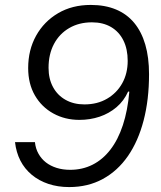

<svg xmlns="http://www.w3.org/2000/svg" viewBox="-20 -749 655 779"><path d="M348.1 -729Q406.4 -729 450.6 -710.5Q494.9 -692 524.6 -656.1Q554.3 -620.1 569.5 -568Q584.7 -515.9 584.7 -447.9Q584.7 -344.6 562.7 -260.3Q540.7 -176 499 -115.8Q457.3 -55.6 397.1 -22.8Q337 10 260.7 10Q214.6 10 176.2 -2.9Q137.9 -15.7 108.9 -39.8Q79.9 -63.9 62.7 -97.4Q45.6 -130.9 40.9 -172.4H121.7Q124.4 -146.1 136.2 -125.2Q148 -104.3 166.5 -89.9Q185 -75.6 209.9 -67.8Q234.7 -60 264.6 -60Q314.4 -60 355.6 -80.8Q396.9 -101.6 427.9 -141.9Q459 -182.1 478.5 -241.2Q498 -300.3 504.7 -376.9L499.9 -377.7Q482.9 -339.6 452.6 -314Q422.4 -288.4 384 -275.5Q345.6 -262.6 302 -262.6Q243.7 -262.6 196.4 -288.6Q149 -314.6 121.6 -361.9Q94.3 -409.1 94.3 -473Q94.3 -546.1 126.4 -604Q158.6 -661.9 215.7 -695.4Q272.9 -729 348.1 -729ZM353.1 -658.4Q300.7 -658.4 260.9 -635.2Q221 -612 199 -570.6Q177 -529.1 177 -473.9Q177 -429.1 195.2 -395.6Q213.4 -362.1 246.2 -343.8Q279 -325.4 322.3 -325.4Q374.9 -325.4 414.2 -348.4Q453.6 -371.3 475.9 -411.1Q498.1 -450.9 498.1 -502.1Q498.1 -550 480.6 -585.1Q463.1 -620.3 430.5 -639.4Q397.9 -658.4 353.1 -658.4Z"/></svg>

Font: Mona Sans
Style: Italic
Weight: 200
Italic angle: -11.6951°
Designer: Deni Anggara
Foundry: GitHub
Version: Version 2.000